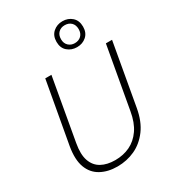

<svg xmlns="http://www.w3.org/2000/svg" viewBox="-227 -1081 1093 1215"><g transform="rotate(-30 319.0 -473.5)"><path d="M268 12Q199 12 148 -16Q97 -44 75.5 -101.5Q54 -159 69 -249L150 -700H195L115 -248Q101 -171 118 -123Q135 -75 176 -52.5Q217 -30 276 -30Q335 -30 383.5 -53Q432 -76 466 -125Q500 -174 513 -251L593 -700H638L558 -249Q542 -158 499 -100.5Q456 -43 396.5 -15.5Q337 12 268 12ZM424 -770Q384 -770 355.5 -794.5Q327 -819 327 -864Q327 -909 355.5 -934Q384 -959 424 -959Q465 -959 493 -934Q521 -909 521 -864Q521 -820 493 -795Q465 -770 424 -770ZM424 -799Q453 -799 471 -816.5Q489 -834 489 -864Q489 -895 471 -912.5Q453 -930 424 -930Q396 -930 378 -912.5Q360 -895 360 -864Q360 -834 378.5 -816.5Q397 -799 424 -799Z"/></g></svg>

Font: DM Sans 11pt ExtraLight
Style: Italic
Weight: 250
Italic angle: -10°
Version: Version 4.004;gftools[0.9.30]